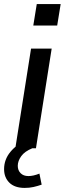

<svg xmlns="http://www.w3.org/2000/svg" viewBox="-43 -726 317 940"><path d="M32 0 109 -488H210L133 0ZM120 -601 137 -706H254L237 -601ZM78 194Q29 194 3 168.5Q-23 143 -23 102Q-23 55 8 17.5Q39 -20 86 -39L115 0Q78 15 61 38.5Q44 62 44 86Q44 108 58 122Q72 136 96 136Q120 136 150 124L161 178Q141 185 121 189.5Q101 194 78 194Z"/></svg>

Font: Nunito Sans SemiBold
Style: Italic
Weight: 600
Italic angle: -9°
Designer: Vernon Adams
Foundry: Vernon Adams
Version: Version 3.006; ttfautohint (v1.8.3)